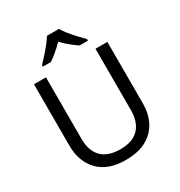

<svg xmlns="http://www.w3.org/2000/svg" viewBox="-217 -1090 1165 1246"><g transform="rotate(-30 365.5 -467.0)"><path d="M640 -252Q640 -178 610 -118.5Q580 -59 518.5 -24.5Q457 10 362 10Q229 10 159.5 -62.5Q90 -135 90 -254V-714H180V-251Q180 -164 226.5 -116Q273 -68 367 -68Q432 -68 472.5 -91.5Q513 -115 532 -156.5Q551 -198 551 -252V-714H640ZM410 -944Q422 -922 444.5 -894.5Q467 -867 491.5 -840.5Q516 -814 535 -795V-784H473Q447 -800 419 -823.5Q391 -847 364 -874Q337 -847 310 -824Q283 -801 257 -784H197V-795Q216 -815 239.5 -841Q263 -867 285 -894.5Q307 -922 320 -944Z"/></g></svg>

Font: Noto Sans Telugu
Style: Regular
Weight: 400
Designer: Jelle Bosma - Monotype Design Team
Foundry: Monotype Imaging Inc.
Version: Version 2.003